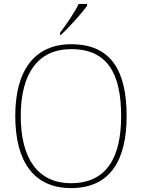

<svg xmlns="http://www.w3.org/2000/svg" viewBox="-20 -951 726 981"><path d="M287 -784V-771H289C330 -807 400 -886 425 -921V-931H382C361 -886 316 -822 287 -784ZM343 10C545 10 627 -135 627 -358C627 -590 547 -725 344 -725C157 -725 58 -592 58 -359C58 -125 153 10 343 10ZM343 -15C172 -15 86 -143 86 -358C86 -573 172 -700 344 -700C530 -700 599 -573 599 -358C599 -145 524 -15 343 -15Z"/></svg>

Font: Noto Serif Georgian Thin
Style: Regular
Weight: 100
Designer: Monotype Design Team, Akaki Razmadze
Foundry: Google LLC
Version: Version 2.003